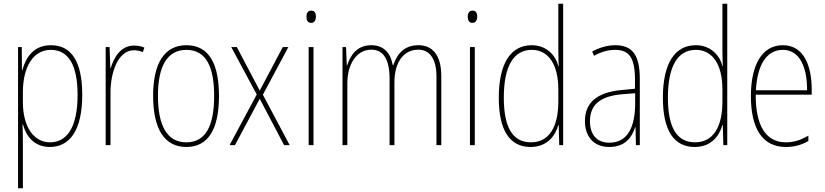

<svg xmlns="http://www.w3.org/2000/svg" viewBox="-20 -780 4433 1032"><path d="M254 -537C161 -537 119 -472 100 -403H98L97 -527H77V232H103V-21C103 -56 102 -88 101 -110H104C119 -51 162 10 248 10C355 10 422 -80 422 -270C422 -449 364 -537 254 -537ZM253 -512C350 -512 397 -427 397 -270C397 -86 334 -15 249 -15C163 -15 103 -96 103 -232V-284C103 -418 157 -512 253 -512Z M700 -535C628 -535 592 -470 575 -414H573L569 -527H548V0H574V-283C574 -394 616 -510 700 -510C719 -510 735 -505 748 -500L756 -524C739 -532 719 -535 700 -535Z M1157 -264C1157 -428 1109 -537 982 -537C864 -537 803 -440 803 -265C803 -88 863 10 982 10C1100 10 1157 -87 1157 -264ZM829 -265C829 -423 878 -512 982 -512C1092 -512 1131 -413 1131 -265C1131 -102 1085 -15 981 -15C877 -15 829 -107 829 -265Z M1360 -272 1214 0H1243L1376 -249L1507 0H1537L1393 -271L1530 -527H1500L1376 -293L1253 -527H1223Z M1653 -723C1633 -723 1627 -706 1627 -690C1627 -672 1634 -657 1652 -657C1670 -657 1678 -671 1678 -691C1678 -707 1673 -723 1653 -723ZM1665 -527H1639V0H1665Z M2229 -537C2154 -537 2115 -492 2094 -430H2091C2081 -490 2046 -537 1976 -537C1893 -537 1862 -476 1846 -429H1844L1840 -527H1821V0H1847V-333C1847 -433 1895 -513 1976 -513C2031 -513 2074 -475 2074 -357V0H2100V-336C2100 -449 2152 -513 2228 -513C2283 -513 2326 -473 2326 -368V0H2352V-370C2352 -486 2303 -537 2229 -537Z M2520 -723C2500 -723 2494 -706 2494 -690C2494 -672 2501 -657 2519 -657C2537 -657 2545 -671 2545 -691C2545 -707 2540 -723 2520 -723ZM2532 -527H2506V0H2532Z M2832 10C2921 10 2965 -50 2981 -108H2983L2986 0H3007V-760H2981V-511C2981 -483 2982 -456 2983 -425H2981C2967 -481 2919 -537 2838 -537C2725 -537 2661 -439 2661 -255C2661 -82 2718 10 2832 10ZM2834 -15C2732 -15 2688 -101 2688 -255C2688 -425 2741 -512 2838 -512C2930 -512 2981 -430 2981 -300V-234C2981 -100 2933 -15 2834 -15Z M3286 -537C3245 -537 3201 -524 3163 -503L3173 -480C3216 -504 3253 -512 3286 -512C3361 -512 3393 -471 3393 -351V-303L3320 -296C3196 -284 3124 -234 3124 -129C3124 -53 3165 10 3255 10C3341 10 3377 -43 3394 -96H3396L3398 0H3419V-356C3419 -486 3378 -537 3286 -537ZM3320 -273 3394 -279V-220C3393 -98 3354 -13 3255 -13C3189 -13 3151 -55 3151 -129C3151 -219 3210 -263 3320 -273Z M3714 10C3803 10 3847 -50 3863 -108H3865L3868 0H3889V-760H3863V-511C3863 -483 3864 -456 3865 -425H3863C3849 -481 3801 -537 3720 -537C3607 -537 3543 -439 3543 -255C3543 -82 3600 10 3714 10ZM3716 -15C3614 -15 3570 -101 3570 -255C3570 -425 3623 -512 3720 -512C3812 -512 3863 -430 3863 -300V-234C3863 -100 3815 -15 3716 -15Z M4188 -537C4071 -537 4016 -423 4016 -263C4016 -97 4073 10 4204 10C4252 10 4290 -2 4325 -22V-51C4282 -26 4247 -15 4204 -15C4096 -15 4041 -106 4042 -271H4343V-298C4343 -424 4302 -537 4188 -537ZM4188 -512C4279 -512 4319 -417 4318 -295H4043C4051 -440 4105 -512 4188 -512Z"/></svg>

Font: Noto Sans Gujarati Condensed Thin
Style: Regular
Weight: 100
Width: 3
Designer: Jelle Bosma - Monotype Design Team, Universal Thirst
Foundry: Monotype Imaging Inc.
Version: Version 2.106